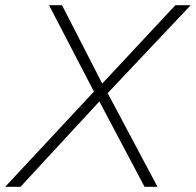

<svg xmlns="http://www.w3.org/2000/svg" viewBox="-66 -720 755 740"><path d="M-46 0 296 -367 123 -700H173L328 -398L610 -700H669L349 -361L541 0H491L317 -329L13 0Z"/></svg>

Font: Red Hat Display VF
Style: Italic
Weight: 300
Italic angle: -12°
Designer: Pentagram, MCKL
Foundry: Pentagram, MCKL
Version: Version 1.023